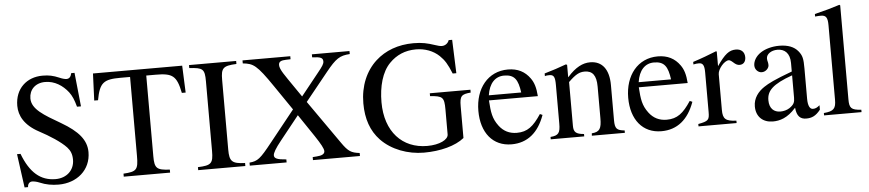

<svg xmlns="http://www.w3.org/2000/svg" viewBox="-42 -937 5451 1205"><g transform="rotate(-5 2683.5 -334.5)"><path d="M469 -463 447 -676H426C422 -654 411 -642 394 -642C384 -642 368 -646 350 -654C312 -670 286 -676 245 -676C146 -676 71 -610 71 -501C71 -439 103 -377 193 -329C257 -295 326 -251 361 -213C380 -192 390 -169 390 -134C390 -68 341 -22 271 -22C176 -22 111 -78 65 -199H43L72 13H94C94 -8 107 -20 122 -20C133 -20 150 -17 169 -9C206 7 245 14 287 14C403 14 491 -61 491 -173C491 -249 442 -307 336 -369C231 -430 157 -472 157 -540C157 -595 196 -635 258 -635C318 -635 368 -602 403 -557C421 -533 432 -507 444 -463Z M1131 -492 1124 -662H562L555 -492H579C599 -602 626 -620 732 -620H792V-123C792 -35 781 -24 698 -19V0H990V-19C908 -23 894 -35 894 -111V-620H953C1059 -620 1085 -602 1107 -492Z M1464 0V-19C1382 -22 1366 -37 1366 -112V-551C1366 -627 1380 -639 1464 -643V-662H1167V-643C1252 -638 1264 -630 1264 -551V-112C1264 -34 1251 -22 1167 -19V0Z M2186 0V-19C2133 -25 2114 -37 2075 -93L1883 -367L2026 -544C2089 -622 2114 -639 2178 -643V-662H1941V-643C1995 -641 2009 -634 2009 -611C2009 -596 1999 -581 1969 -544L1857 -404L1813 -468C1760 -546 1730 -584 1730 -613C1730 -636 1748 -641 1776 -642L1805 -643V-662H1504V-643C1570 -636 1591 -624 1687 -483L1793 -328L1637 -133C1560 -36 1544 -24 1492 -19V0H1724V-19C1666 -23 1648 -32 1648 -51C1648 -66 1664 -94 1701 -140L1820 -289L1915 -148C1949 -97 1966 -66 1966 -50C1966 -32 1948 -23 1916 -21L1890 -19V0Z M2913 -354H2657V-336C2736 -330 2746 -322 2746 -244V-87C2746 -54 2690 -26 2613 -26C2456 -26 2350 -138 2350 -324C2350 -423 2374 -514 2427 -567C2470 -611 2525 -636 2594 -636C2650 -636 2702 -617 2740 -581C2770 -552 2786 -526 2811 -465H2834L2826 -676H2804C2798 -657 2780 -643 2759 -643C2749 -643 2734 -646 2715 -653C2670 -668 2636 -676 2582 -676C2485 -676 2403 -645 2343 -590C2276 -529 2236 -437 2236 -327C2236 -229 2263 -152 2319 -93C2385 -24 2487 14 2589 14C2692 14 2788 -11 2843 -56V-256C2843 -321 2855 -331 2913 -336Z M3334 -164C3285 -90 3247 -59 3180 -59C3134 -59 3097 -77 3069 -114C3033 -162 3028 -201 3023 -277H3331C3327 -331 3317 -363 3297 -391C3265 -436 3220 -460 3158 -460C3032 -460 2951 -358 2951 -217C2951 -79 3023 10 3141 10C3241 10 3311 -48 3350 -157ZM3025 -309C3036 -384 3075 -424 3131 -424C3197 -424 3218 -390 3229 -309Z M3855 0V-15C3806 -20 3794 -31 3794 -85V-306C3794 -405 3752 -460 3676 -460C3630 -460 3584 -438 3532 -379H3531V-457L3523 -460C3474 -442 3441 -431 3386 -415V-398C3393 -401 3404 -402 3415 -402C3443 -402 3450 -386 3450 -337V-94C3450 -35 3439 -19 3388 -15V0H3599V-15C3548 -19 3534 -33 3534 -72V-348C3580 -393 3604 -405 3637 -405C3686 -405 3710 -375 3710 -304V-105C3710 -39 3698 -19 3648 -15L3647 0Z M4278 -164C4229 -90 4191 -59 4124 -59C4078 -59 4041 -77 4013 -114C3977 -162 3972 -201 3967 -277H4275C4271 -331 4261 -363 4241 -391C4209 -436 4164 -460 4102 -460C3976 -460 3895 -358 3895 -217C3895 -79 3967 10 4085 10C4185 10 4255 -48 4294 -157ZM3969 -309C3980 -384 4019 -424 4075 -424C4141 -424 4162 -390 4173 -309Z M4474 -458 4469 -460C4416 -439 4380 -425 4321 -406V-390C4335 -393 4344 -394 4356 -394C4381 -394 4390 -378 4390 -334V-84C4390 -34 4383 -27 4319 -15V0H4559V-15C4491 -18 4474 -33 4474 -90V-315C4474 -347 4516 -397 4544 -397C4550 -397 4559 -392 4570 -382C4586 -367 4597 -362 4610 -362C4634 -362 4649 -379 4649 -407C4649 -440 4628 -460 4594 -460C4552 -460 4524 -438 4474 -366Z M5087 -66C5070 -52 5060 -47 5044 -47C5026 -47 5013 -67 5013 -113V-304C5013 -365 5009 -386 4985 -415C4961 -444 4923 -460 4867 -460C4822 -460 4780 -448 4752 -430C4717 -408 4701 -376 4701 -350C4701 -323 4723 -304 4744 -304C4770 -304 4790 -326 4790 -345C4790 -366 4784 -369 4784 -387C4784 -414 4814 -436 4854 -436C4899 -436 4932 -408 4932 -346V-292C4819 -250 4782 -231 4752 -211C4713 -185 4682 -146 4682 -94C4682 -28 4725 10 4787 10C4830 10 4879 -3 4932 -63H4933C4938 -10 4960 10 4997 10C5031 10 5057 0 5087 -38ZM4932 -127C4932 -98 4926 -84 4897 -64C4880 -53 4859 -48 4839 -48C4800 -48 4770 -72 4770 -125C4770 -156 4780 -180 4804 -202C4829 -225 4870 -246 4932 -268Z M5346 0V-15C5282 -19 5271 -32 5271 -87V-679L5266 -683C5214 -666 5177 -656 5108 -639V-623C5124 -625 5137 -625 5145 -625C5177 -625 5187 -609 5187 -561V-92C5187 -37 5173 -20 5110 -15V0Z"/></g></svg>

Font: STIXGeneral
Style: Regular
Weight: 400
Designer: MicroPress Inc., with final additions and corrections provided by Coen Hoffman, Elsevier (retired)
Version: Version 1.1.0